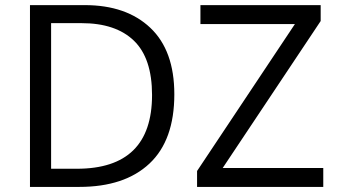

<svg xmlns="http://www.w3.org/2000/svg" viewBox="-20 -734 1329 754"><path d="M664.6 -363.8Q664.6 -183.1 566.9 -91.6Q469.2 0 291.5 0H97.7V-713.9H313Q476.1 -713.9 570.3 -624.8Q664.6 -535.6 664.6 -363.8ZM577.1 -360.8Q577.1 -505.4 505.9 -574.2Q434.6 -643.1 300.3 -643.1H180.7V-71.3H281.7Q577.1 -71.3 577.1 -360.8ZM1249.5 0H753.9V-62.5L1138.2 -639.6H767.1V-713.9H1239.3V-651.4L854.5 -74.2H1249.5Z"/></svg>

Font: Open Sans
Style: Regular
Weight: 400
Designer: Monotype Design Team
Foundry: Monotype Imaging Inc.
Version: Version 3.000; ttfautohint (v1.8.4)